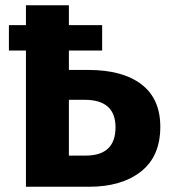

<svg xmlns="http://www.w3.org/2000/svg" viewBox="-20 -713 648 733"><path d="M317 -446Q448 -446 520 -391Q592 -336 592 -229Q592 -116 518 -58Q444 0 320 0H79V-520H14V-617H79V-693H243V-617H370V-520H243V-446ZM307 -119Q421 -119 421 -227Q421 -332 303 -332H243V-119Z"/></svg>

Font: Fira Sans
Style: Bold
Weight: 700
Designer: bBox Type GmbH & Carrois Corporate GbR & Edenspiekermann AG
Foundry: bBox Type GmbH & Carrois Corporate GbR & Edenspiekermann AG
Version: Version 4.301;PS 004.301;hotconv 1.0.88;makeotf.lib2.5.64775